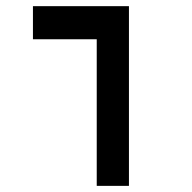

<svg xmlns="http://www.w3.org/2000/svg" viewBox="-20 -606 626 626"><path d="M295.4 0V-585.9H400.4V0ZM87.4 -478V-585.9H399.9V-478Z"/></svg>

Font: Cascadia Code Medium
Style: Regular
Weight: 500
Monospace: yes
Designer: Aaron Bell
Foundry: Saja Typeworks
Version: Version 2407.024